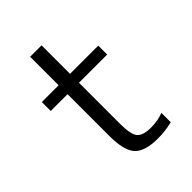

<svg xmlns="http://www.w3.org/2000/svg" viewBox="-202 -793 907 907"><g transform="rotate(-45 251.0 -340.0)"><path d="M238.3 -690.4V-500H426.8V-440.4H238.3V-167Q238.3 -94.7 257.3 -72.3Q276.4 -49.8 330.1 -49.8Q375 -49.8 413.1 -64.5V-2Q366.2 9.8 317.4 9.8Q229.5 9.8 195.8 -26.9Q162.1 -63.5 162.1 -160.2V-440.4H49.8V-500H162.1V-690.4Z"/></g></svg>

Font: Mgen+ 1c regular
Style: Regular
Weight: 400
Designer: [Source Han Sans]
Ryoko NISHIZUKA  (kana & ideographs); Paul D. Hunt (Latin, Greek & Cyrillic); Wenlong ZHANG  (bopomofo
Version: Version 1.059.20150602